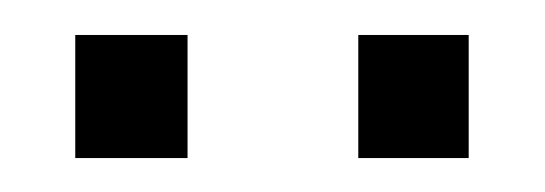

<svg xmlns="http://www.w3.org/2000/svg" viewBox="-20 -682 318 112"><path d="M89.4 -661.6H23.9V-589.8H89.4ZM253.4 -661.6H189V-589.8H253.4Z"/></svg>

Font: Saysettha
Style: Regular
Weight: 400
Designer: John M. Durdin
Foundry: Lao Script for Windows
Version: Version 2.201